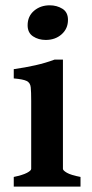

<svg xmlns="http://www.w3.org/2000/svg" viewBox="-20 -689 340 709"><path d="M148.9 -541.5Q122.1 -541.5 102.1 -554.7Q82 -567.9 82 -595.7Q82 -628.9 105.7 -649.2Q129.4 -669.4 163.6 -669.4Q189.9 -669.4 210.4 -656.7Q231 -644 231 -615.7Q231 -583 207.5 -562.3Q184.1 -541.5 148.9 -541.5ZM30.8 0V-35.6Q64 -42.5 79.6 -50.8Q95.2 -59.1 95.2 -65.4V-316.4Q95.2 -350.1 93.5 -366.7Q91.8 -383.3 78.6 -389.9Q65.4 -396.5 30.8 -399.4V-433.6Q72.8 -439.5 110.6 -448Q148.4 -456.5 181.2 -468.8H212.4V-65.4Q212.4 -59.6 227.1 -51Q241.7 -42.5 277.3 -35.6V0Z"/></svg>

Font: David Libre
Style: Bold
Weight: 700
Designer: Ismar David, J. Victor Gaultney, Annie Olsen and Meir Sadan
Foundry: Monotype Imaging Inc. & SIL International
Version: Version 1.100; ttfautohint (v1.8.4.7-5d5b)